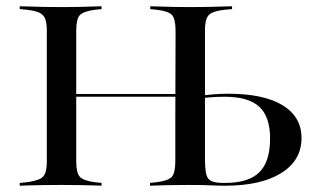

<svg xmlns="http://www.w3.org/2000/svg" viewBox="-20 -591 1012 611"><path d="M576.6 -2.4Q551.6 -2.4 530.2 -2Q508.9 -1.6 490.7 -1.2Q472.6 -0.8 457.3 0V-8.9L479.8 -11.3Q516.1 -16.1 527 -28.6Q537.9 -41.1 537.9 -78.2V-201.6H632.3V-87.1Q632.3 -54 636.3 -37.1Q640.3 -20.2 653.2 -14.5Q666.1 -8.9 691.9 -8.9H696.8Q771 -8.9 805.2 -42.7Q839.5 -76.6 839.5 -150Q839.5 -219.4 805.2 -251.2Q771 -283.1 695.2 -283.1Q671 -283.1 650.8 -281.5Q630.6 -279.8 613.7 -277.4V-286.3Q633.1 -288.7 657.7 -290.7Q682.3 -292.7 706.5 -292.7Q819.4 -292.7 879.4 -256Q939.5 -219.4 939.5 -151.6Q939.5 -80.6 875 -40.3Q810.5 0 696 0Q674.2 0 651.6 -1.2Q629 -2.4 585.5 -2.4ZM129 -369.4V-492.7Q129 -517.7 123.8 -531Q118.5 -544.4 105.6 -550.4Q92.7 -556.5 67.7 -559.7L42.7 -562.1V-571Q58.1 -571 77 -570.2Q96 -569.4 118.5 -569Q141.1 -568.5 166.1 -568.5H175.8H183.9Q208.9 -568.5 230.6 -569Q252.4 -569.4 270.6 -570.2Q288.7 -571 303.2 -571V-562.1L280.6 -559.7Q245.2 -554.8 233.9 -542.7Q222.6 -530.6 222.6 -492.7V-369.4ZM537.9 -201.6 538.7 -492.7Q538.7 -530.6 527.4 -543.1Q516.1 -555.6 479.8 -559.7L458.1 -562.1V-571Q472.6 -571 490.7 -570.2Q508.9 -569.4 530.2 -569Q551.6 -568.5 576.6 -568.5H585.5H594.4Q620.2 -568.5 642.7 -569Q665.3 -569.4 684.3 -570.2Q703.2 -571 718.5 -571V-562.1L692.7 -559.7Q667.7 -556.5 654.8 -550.4Q641.9 -544.4 637.1 -531Q632.3 -517.7 632.3 -492.7V-201.6ZM166.1 -2.4Q141.1 -2.4 118.5 -2Q96 -1.6 77 -1.2Q58.1 -0.8 42.7 0V-8.9L67.7 -11.3Q92.7 -15.3 105.6 -21Q118.5 -26.6 123.8 -39.9Q129 -53.2 129 -78.2V-369.4H222.6V-78.2Q222.6 -41.1 233.9 -28.6Q245.2 -16.1 280.6 -11.3L303.2 -8.9V0Q288.7 -0.8 270.6 -1.2Q252.4 -1.6 230.6 -2Q208.9 -2.4 183.9 -2.4H175ZM186.3 -283.1V-291.9H573.4V-283.1Z"/></svg>

Font: Playfair 144pt SemiExpanded Medium
Style: Regular
Weight: 500
Width: 6
Designer: Claus Eggers Sørensen
Foundry: Claus Eggers Sørensen
Version: Version 2.203